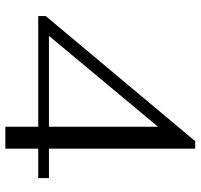

<svg xmlns="http://www.w3.org/2000/svg" viewBox="-36 -714 750 718"><g transform="rotate(90 339.0 -355.0)"><path d="M454 -123H40V-151L508 -710H536V-163H646V-123H536V0H454ZM454 -163V-571L114 -163Z"/></g></svg>

Font: Fahkwang Light
Style: Regular
Weight: 300
Version: Version 1.000; ttfautohint (v1.6)